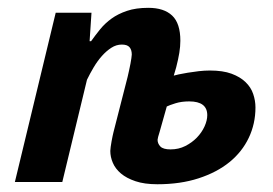

<svg xmlns="http://www.w3.org/2000/svg" viewBox="-20 -472 707 498"><path d="M394 -129.9Q391.6 -122.6 390.1 -116.7Q388.7 -110.8 388.7 -109.4Q388.7 -99.6 396 -92Q403.3 -84.5 422.4 -84.5Q443.4 -84.5 460.7 -93.3Q478 -102.1 490.7 -115.2Q503.4 -128.4 510.5 -144Q517.6 -159.7 517.6 -173.3Q517.6 -209 470.7 -209Q450.7 -209 435.1 -204.1Q419.4 -199.2 412.6 -195.8ZM311 -272.5Q313 -280.8 314.9 -289.8Q316.9 -298.8 318.4 -306.9Q319.8 -314.9 320.8 -321.3Q321.8 -327.6 321.8 -330.6Q321.8 -342.8 315.9 -349.6Q310.1 -356.4 295.9 -356.4Q281.7 -356.4 268.8 -348.1Q255.9 -339.8 244.4 -326.9Q232.9 -314 223.1 -297.6Q213.4 -281.2 205.6 -265.1L141.6 0H18.6L124.5 -439H217.3L212.4 -365.2H216.3Q227.1 -380.4 239.7 -396Q252.4 -411.6 269.3 -423.8Q286.1 -436 309.3 -443.8Q332.5 -451.7 364.7 -451.7Q405.3 -451.7 426.5 -431.6Q447.8 -411.6 447.8 -366.2Q447.8 -351.6 445.1 -335Q442.4 -318.4 437 -297.4L430.7 -275.9Q434.1 -276.9 443.8 -279.1Q453.6 -281.2 467 -283.4Q480.5 -285.6 495.6 -287.4Q510.7 -289.1 524.4 -289.1Q558.1 -289.1 580.6 -280.8Q603 -272.5 616.9 -259Q630.9 -245.6 636.7 -228.3Q642.6 -210.9 642.6 -193.4Q642.6 -150.9 625.2 -114.5Q607.9 -78.1 575.2 -51.5Q542.5 -24.9 495.1 -9.5Q447.8 5.9 388.2 5.9Q354.5 5.9 331.3 -2Q308.1 -9.8 293.7 -22Q279.3 -34.2 272.7 -49.6Q266.1 -64.9 266.1 -80.6Q266.1 -84.5 267.1 -91.1Q268.1 -97.7 269.3 -105Q270.5 -112.3 272 -118.9Q273.4 -125.5 274.4 -129.4Z"/></svg>

Font: PT Astra Sans
Style: Bold Italic
Weight: 700
Italic angle: -16°
Designer: A.Korolkova, I. Chaeva
Foundry: ParaType Ltd
Version: Version 1.002W